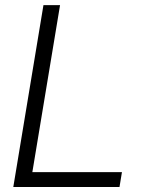

<svg xmlns="http://www.w3.org/2000/svg" viewBox="-20 -748 567 768"><path d="M33.2 0 153.8 -727.5H220.2L109.4 -59.6H467.8L458 0Z"/></svg>

Font: Inter Display Light
Style: Italic
Weight: 300
Italic angle: -9.39999°
Designer: Rasmus Andersson
Foundry: rsms
Version: Version 4.000;git-a52131595